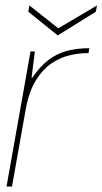

<svg xmlns="http://www.w3.org/2000/svg" viewBox="-20 -685 376 705"><path d="M4 0 92 -496H108L96 -400H99Q126 -440 157 -464Q188 -488 225.5 -498Q263 -508 308 -508L305 -490H299Q272 -490 238 -482.5Q204 -475 171 -453.5Q138 -432 112 -390.5Q86 -349 74 -281L24 0ZM336 -665 332 -642 192 -555 84 -642 88 -665 194 -581Z"/></svg>

Font: DM Sans 36pt Thin
Style: Italic
Weight: 250
Italic angle: -10°
Designer: Colophon Foundry, Jonny Pinhorn
Foundry: Colophon Foundry
Version: Version 4.004;gftools[0.9.30]